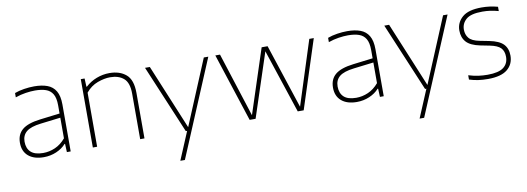

<svg xmlns="http://www.w3.org/2000/svg" viewBox="-60 -911 4101 1494"><g transform="rotate(-10 1991.0 -164.0)"><path d="M225 8Q148 8 104.2 -29.2Q60.5 -66.5 60.5 -134Q60.5 -200.5 104.8 -237.5Q149 -274.5 248 -286.5L404 -305.5V-370.5Q404 -428.5 385.2 -459.8Q366.5 -491 331.2 -503Q296 -515 246 -515Q213 -515 172.5 -509Q132 -503 90.5 -488.5V-522.5Q123.5 -535 165.2 -541.5Q207 -548 245.5 -548Q306 -548 349 -532Q392 -516 415 -477.2Q438 -438.5 438 -371V0H408L405 -65.5H401Q371.5 -32 324.8 -12Q278 8 225 8ZM97.5 -136.5Q97.5 -83 129 -54Q160.5 -25 226 -25Q274.5 -25 320.8 -45.2Q367 -65.5 404 -109.5V-272.5L247 -253.5Q166.5 -244 132 -215.5Q97.5 -187 97.5 -136.5Z M613 0V-540H643L646 -474.5H650Q688.5 -510 737.8 -529Q787 -548 840 -548Q921 -548 971 -505.5Q1021 -463 1021 -359.5V0H987V-360Q987 -445.5 947.2 -480.2Q907.5 -515 839.5 -515Q794 -515 740.5 -495.5Q687 -476 647 -427.5V0Z M1347.5 0 1120.5 -540H1158.5L1371 -27L1585 -540H1620.5L1301.5 220H1265.5L1358 0Z M1852 0 1676 -540H1713L1876 -32.5L2042 -540H2089L2256 -32.5L2418.5 -540H2454L2279 0H2232L2065 -504L1899 0Z M2698.5 8Q2621.5 8 2577.8 -29.2Q2534 -66.5 2534 -134Q2534 -200.5 2578.2 -237.5Q2622.5 -274.5 2721.5 -286.5L2877.5 -305.5V-370.5Q2877.5 -428.5 2858.8 -459.8Q2840 -491 2804.8 -503Q2769.5 -515 2719.5 -515Q2686.5 -515 2646 -509Q2605.5 -503 2564 -488.5V-522.5Q2597 -535 2638.8 -541.5Q2680.5 -548 2719 -548Q2779.5 -548 2822.5 -532Q2865.5 -516 2888.5 -477.2Q2911.5 -438.5 2911.5 -371V0H2881.5L2878.5 -65.5H2874.5Q2845 -32 2798.2 -12Q2751.5 8 2698.5 8ZM2571 -136.5Q2571 -83 2602.5 -54Q2634 -25 2699.5 -25Q2748 -25 2794.2 -45.2Q2840.5 -65.5 2877.5 -109.5V-272.5L2720.5 -253.5Q2640 -244 2605.5 -215.5Q2571 -187 2571 -136.5Z M3238 0 3011 -540H3049L3261.5 -27L3475.5 -540H3511L3192 220H3156L3248.5 0Z M3734.5 9Q3694 9 3658.2 4Q3622.5 -1 3587 -12.5V-46.5Q3630 -33.5 3665 -28.8Q3700 -24 3737 -24Q3824.5 -24 3863.2 -53.8Q3902 -83.5 3902 -137Q3902 -182.5 3877.5 -207.5Q3853 -232.5 3792 -244.5L3718.5 -259Q3643 -274.5 3611.2 -310Q3579.5 -345.5 3579.5 -401Q3579.5 -463.5 3627.5 -505.8Q3675.5 -548 3780.5 -548Q3846 -548 3908 -531V-497Q3871.5 -507 3842.2 -511Q3813 -515 3780.5 -515Q3690 -515 3652.8 -482.8Q3615.5 -450.5 3615.5 -402Q3615.5 -362.5 3637.8 -334.8Q3660 -307 3720.5 -295L3794.5 -280.5Q3872.5 -265 3905 -230.8Q3937.5 -196.5 3937.5 -140.5Q3937.5 -72 3887.8 -31.5Q3838 9 3734.5 9Z"/></g></svg>

Font: Encode Sans SmExp Th
Style: Regular
Weight: 100
Width: 6
Designer: Multiple Designers
Foundry: Impallari Type
Version: Version 3.002; ttfautohint (v1.8.3) -l 8 -r 50 -G 200 -x 14 